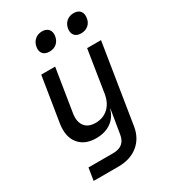

<svg xmlns="http://www.w3.org/2000/svg" viewBox="-227 -892 1054 1185"><g transform="rotate(-30 300.0 -299.5)"><path d="M82 180 96 92H272Q355 92 367 14L378 -53L395 -155H393Q378 -100 335 -70Q292 -40 229 -40Q147 -40 106 -92Q65 -144 79 -232L130 -550H229L180 -243Q172 -187 196.5 -155.5Q221 -124 273 -124Q327 -124 363.5 -157.5Q400 -191 410 -252L457 -550H556L466 15Q453 92 398 136Q343 180 258 180ZM472 -647Q441 -647 426 -664.5Q411 -682 415 -712Q420 -743 441 -761Q462 -779 492 -779Q523 -779 538 -761Q553 -743 548 -712Q544 -682 523 -664.5Q502 -647 472 -647ZM246 -647Q216 -647 200.5 -664.5Q185 -682 190 -712Q195 -743 216 -761Q237 -779 267 -779Q297 -779 312.5 -761Q328 -743 323 -712Q318 -682 297.5 -664.5Q277 -647 246 -647Z"/></g></svg>

Font: JetBrains Mono NL Medium
Style: Italic
Weight: 500
Italic angle: -9°
Monospace: yes
Designer: Philipp Nurullin, Konstantin Bulenkov
Foundry: JetBrains
Version: Version 2.305; ttfautohint (v1.8.4.7-5d5b)